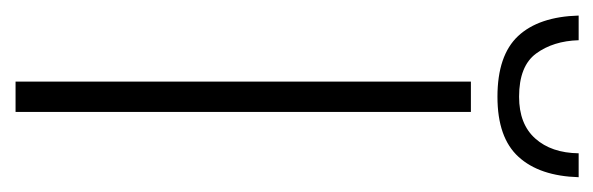

<svg xmlns="http://www.w3.org/2000/svg" viewBox="-310 -498 782 253"><g transform="rotate(90 81.5 -371.0)"><path d="M62 0V-600H102V0ZM82 -635Q27.5 -635 2 -662.2Q-23.5 -689.5 -25 -742H7.5Q8.5 -708.5 25 -686Q41.5 -663.5 82 -663.5Q118 -663.5 137 -684.8Q156 -706 156.5 -742H188Q186.5 -690.5 161.2 -662.8Q136 -635 82 -635Z"/></g></svg>

Font: Big Shoulders Stencil Text SC Thin
Style: Regular
Weight: 100
Designer: Patric King
Foundry: XO Type Co
Version: Version 2.001